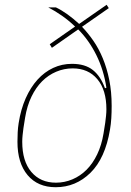

<svg xmlns="http://www.w3.org/2000/svg" viewBox="-20 -771 547 803"><path d="M323 -659Q348 -633 370.5 -600.5Q393 -568 410 -527Q427 -486 437 -436.5Q447 -387 447 -328Q447 -301 445.5 -276.5Q444 -252 440 -229Q420 -109 358.5 -48.5Q297 12 213 12Q138 12 95.5 -38.5Q53 -89 53 -178Q53 -198 54 -217.5Q55 -237 58 -256Q67 -314 87.5 -360Q108 -406 137 -438Q166 -470 202.5 -487Q239 -504 281 -504Q336 -504 368.5 -478Q401 -452 419 -402L425 -404Q414 -478 383 -540.5Q352 -603 307 -648L197 -571L188 -586L294 -660Q268 -685 239.5 -705Q211 -725 182 -740H214Q237 -729 261.5 -711.5Q286 -694 311 -671L426 -751L435 -737ZM214 -7Q250 -7 283 -21Q316 -35 342 -61Q368 -87 386.5 -125.5Q405 -164 413 -213L420 -257Q422 -272 423.5 -286.5Q425 -301 425 -314Q425 -395 387 -440Q349 -485 284 -485Q248 -485 215 -471Q182 -457 156 -431Q130 -405 111.5 -366.5Q93 -328 85 -279L78 -235Q76 -220 74.5 -205.5Q73 -191 73 -178Q73 -97 111 -52Q149 -7 214 -7Z"/></svg>

Font: IBM Plex Sans Condensed Thin
Style: Italic
Weight: 100
Width: 3
Italic angle: -11°
Designer: Mike Abbink, Paul van der Laan, Pieter van Rosmalen
Foundry: Bold Monday
Version: Version 1.3